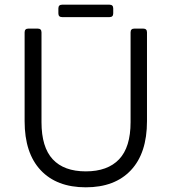

<svg xmlns="http://www.w3.org/2000/svg" viewBox="-20 -789 732 819"><path d="M346 10Q222 10 153.5 -63Q85 -136 85 -272V-651Q85 -667 101 -667H141Q157 -667 157 -651V-268Q157 -161 205 -109.5Q253 -58 346 -58Q439 -58 488 -109.5Q537 -161 537 -268V-651Q537 -667 553 -667H591Q607 -667 607 -651V-272Q607 -136 538.5 -63Q470 10 346 10ZM245 -716Q229 -716 229 -732V-753Q229 -769 245 -769H447Q463 -769 463 -753V-732Q463 -716 447 -716Z"/></svg>

Font: Pitagon Sans
Style: Regular
Weight: 400
Designer: Travis Tran
Foundry: Pitagon
Version: Version 1.001; ttfautohint (v1.8.4.7-5d5b);gftools[0.9.26]